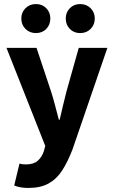

<svg xmlns="http://www.w3.org/2000/svg" viewBox="-20 -732 561 946"><path d="M120 194Q98 194 81.5 191Q65 188 50 182L76 74Q87 77 94.5 77.5Q102 78 109 78Q146 78 166.5 59.5Q187 41 196 13L203 -13L12 -496H160L231 -283Q242 -249 251 -214Q260 -179 270 -142H274Q282 -177 290.5 -212.5Q299 -248 308 -283L368 -496H509L337 5Q313 67 285.5 109Q258 151 218.5 172.5Q179 194 120 194ZM157 -569Q126 -569 105.5 -589.5Q85 -610 85 -641Q85 -671 105.5 -691.5Q126 -712 157 -712Q188 -712 208 -691.5Q228 -671 228 -641Q228 -610 208 -589.5Q188 -569 157 -569ZM375 -569Q344 -569 324 -589.5Q304 -610 304 -641Q304 -671 324 -691.5Q344 -712 375 -712Q406 -712 426.5 -691.5Q447 -671 447 -641Q447 -610 426.5 -589.5Q406 -569 375 -569Z"/></svg>

Font: Source Sans 3
Style: Bold
Weight: 700
Designer: Paul D. Hunt
Foundry: Adobe
Version: Version 3.052;hotconv 1.1.0;makeotfexe 2.6.0